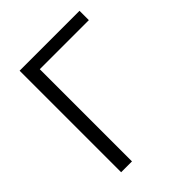

<svg xmlns="http://www.w3.org/2000/svg" viewBox="-203 -854 978 978"><g transform="rotate(-45 286.0 -365.5)"><path d="M101.6 0V-731.4H533.2V-664.1H179.7V0Z"/></g></svg>

Font: Gothic A1
Style: Regular
Weight: 400
Designer: HanYang I&C Co.,Ltd.
Foundry: HanYang I&C Co.,Ltd.
Version: Version 2.50